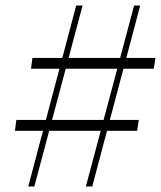

<svg xmlns="http://www.w3.org/2000/svg" viewBox="-20 -673 581 693"><path d="M82 0 255 -653H278L104 0ZM39 -240H481L475 -201H34ZM535 -425H92L97 -464H541ZM290 0 464 -653H486L313 0Z"/></svg>

Font: Source Serif 4 48pt Light
Style: Italic
Weight: 300
Italic angle: -12°
Designer: Frank Grießhammer
Foundry: Adobe Systems Incorporated
Version: Version 4.004;hotconv 1.0.116;makeotfexe 2.5.65601